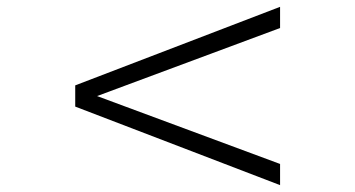

<svg xmlns="http://www.w3.org/2000/svg" viewBox="-20 -581 1040 562"><path d="M200.2 -269V-331.1L799.8 -561V-499L264.2 -299.8L799.8 -101.1V-39.1Z"/></svg>

Font: Charis SIL Phon
Style: Italic
Weight: 400
Italic angle: -11°
Foundry: SIL International
Version: Version 5.000